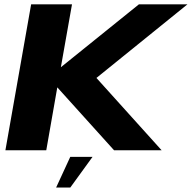

<svg xmlns="http://www.w3.org/2000/svg" viewBox="-20 -695 887 888"><path d="M5 0H194L245 -291L507.5 0H727.5L426 -334.5L847 -675H622.5L261.5 -384L313 -675H124ZM239.5 172.5H305L408 30.5H305Z"/></svg>

Font: Anybody Expanded
Style: Bold Italic
Weight: 700
Width: 7
Italic angle: -10°
Version: Version 1.113;gftools[0.9.25]